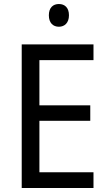

<svg xmlns="http://www.w3.org/2000/svg" viewBox="-20 -935 540 955"><path d="M273 -915C244 -915 223 -897 223 -859C223 -821 244 -802 273 -802C301 -802 323 -821 323 -859C323 -897 302 -915 273 -915ZM445 0V-78H176V-334H429V-411H176V-636H445V-714H88V0Z"/></svg>

Font: Noto Sans Gurmukhi UI SemiCondensed
Style: Regular
Weight: 400
Width: 4
Designer: Jelle Bosma - Monotype Design Team
Foundry: Monotype Imaging Inc.
Version: Version 2.004